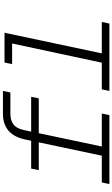

<svg xmlns="http://www.w3.org/2000/svg" viewBox="258 -1042 783 1340"><g transform="rotate(-90 650.0 -371.5)"><path d="M527 -743H686L675 -691H526Q481 -691 452.5 -670Q424 -649 413 -597L402 -546H645L634 -493H391L298 -53H528L517 0H36L47 -53H234L327 -493H133L144 -546H338L348 -592Q382 -743 527 -743ZM697 -53H883L1017 -679H873L884 -732H1092L948 -53H1167L1156 0H686Z"/></g></svg>

Font: Azeret Mono Light
Style: Italic
Weight: 300
Italic angle: -12°
Designer: Martin Vácha
Foundry: Displaay
Version: Version 1.000; Glyphs 3.0.3, build 3074